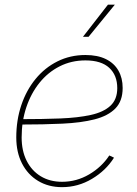

<svg xmlns="http://www.w3.org/2000/svg" viewBox="-20 -773 571 801"><path d="M238.8 7.8Q182.1 7.8 138.9 -18.3Q95.7 -44.4 71.8 -91.1Q47.9 -137.7 47.9 -199.7Q47.9 -271.5 68.8 -334Q89.8 -396.5 128.4 -443.6Q167 -490.7 220 -517.1Q272.9 -543.5 336.4 -543.5Q387.2 -543.5 421.9 -526.4Q456.5 -509.3 474.1 -478.3Q491.7 -447.3 491.7 -406.2Q491.7 -351.6 461.4 -320.6Q431.2 -289.6 374.8 -275.1Q318.4 -260.7 240 -257.1Q161.6 -253.4 65.9 -253.4V-275.9Q157.2 -275.9 231.4 -278.8Q305.7 -281.7 358.9 -293.5Q412.1 -305.2 440.7 -331.8Q469.2 -358.4 469.2 -405.3Q469.2 -459 435.8 -490Q402.3 -521 336.4 -521Q277.8 -521 229 -496.3Q180.2 -471.7 144.8 -427.7Q109.4 -383.8 89.8 -325.4Q70.3 -267.1 70.3 -199.7Q70.3 -143.6 91.3 -102.1Q112.3 -60.5 150.1 -37.6Q188 -14.6 238.8 -14.6Q299.3 -14.6 351.8 -45.4Q404.3 -76.2 436 -124.5L455.6 -115.2Q421.9 -61.5 363.8 -26.9Q305.7 7.8 238.8 7.8ZM326.2 -619.6 430.2 -753.4H459L349.6 -619.6Z"/></svg>

Font: Inter 20pt Thin
Style: Italic
Weight: 250
Italic angle: -9.3988°
Version: Version 4.001;git-66647c0bb